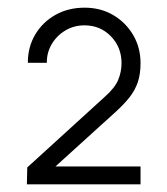

<svg xmlns="http://www.w3.org/2000/svg" viewBox="-20 -750 436 500"><path d="M50 -270 51 -314 253 -498Q279 -521 287.8 -542Q296.5 -563 296.5 -585.5Q296.5 -627 268.8 -655.5Q241 -684 200 -684Q172 -684 149.5 -670.2Q127 -656.5 114.2 -634.2Q101.5 -612 102 -586.5H52.5Q52.5 -628 72 -660.5Q91.5 -693 124.8 -711.5Q158 -730 200.5 -730Q242 -730 274.8 -710.8Q307.5 -691.5 326.8 -658.8Q346 -626 346 -585.5Q346 -557 338.8 -535.8Q331.5 -514.5 317 -496.2Q302.5 -478 280.5 -458L93.5 -288.5L82.5 -316.5H346V-270Z"/></svg>

Font: Manrope ExtraLight Light
Style: Regular
Weight: 300
Version: Version 4.504